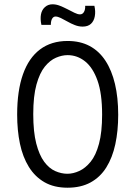

<svg xmlns="http://www.w3.org/2000/svg" viewBox="-20 -863 631 895"><path d="M295 12Q232 12 187.5 -13.5Q143 -39 114.5 -85Q86 -131 73 -193Q60 -255 60 -329Q60 -440 87 -516.5Q114 -593 166.5 -632.5Q219 -672 295 -672Q354 -672 398 -648.5Q442 -625 471.5 -580Q501 -535 516 -471.5Q531 -408 531 -328Q531 -253 517.5 -190.5Q504 -128 475.5 -82.5Q447 -37 402 -12.5Q357 12 295 12ZM294 -53Q321 -53 349.5 -66Q378 -79 402.5 -109Q427 -139 441.5 -193Q456 -247 456 -329Q456 -427 434.5 -487.5Q413 -548 376.5 -577Q340 -606 295 -606Q269 -606 241 -594Q213 -582 189 -552.5Q165 -523 150 -469Q135 -415 135 -331Q135 -248 149 -194Q163 -140 186 -109Q209 -78 237.5 -65.5Q266 -53 294 -53ZM365 -739Q347 -739 329 -746Q311 -753 294.5 -762.5Q278 -772 263.5 -779Q249 -786 239 -786Q229 -786 223 -776Q217 -766 217 -747H173Q167 -775 171 -796Q175 -817 189.5 -830Q204 -843 225 -843Q242 -843 259.5 -836Q277 -829 294.5 -820Q312 -811 327 -803.5Q342 -796 353 -796Q365 -796 371.5 -807.5Q378 -819 377 -836H420Q426 -810 422 -787.5Q418 -765 404 -752Q390 -739 365 -739Z"/></svg>

Font: Bricolage Grotesque SemiCondensed Light
Style: Regular
Weight: 300
Width: 4
Designer: Mathieu Triay
Foundry: Atelier Triay
Version: Version 1.000;gftools[0.9.30]